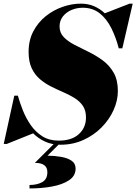

<svg xmlns="http://www.w3.org/2000/svg" viewBox="-54 -780 748 1054"><path d="M206 165Q206 114 137.5 114L255 -3.5H285L207 74.5Q247 75 282.2 81.2Q317.5 87.5 339.2 102.5Q361 117.5 361 145.5Q361 185.5 325 209.5Q289 233.5 231.2 244Q173.5 254.5 108 254.5V235.5Q149.5 235.5 177.8 219.8Q206 204 206 165ZM-16.5 10H-33.5L24.5 -255H44Q54.5 -217 71.5 -174.2Q88.5 -131.5 114.5 -93.8Q140.5 -56 178.2 -32Q216 -8 268 -8Q340 -8 379 -43.8Q418 -79.5 418 -135Q418 -173.5 401 -198.8Q384 -224 355.8 -241.5Q327.5 -259 294 -273.5Q260.5 -288 227 -304.8Q193.5 -321.5 165.2 -345.5Q137 -369.5 120 -405.5Q103 -441.5 103 -495Q103 -559 129 -608.2Q155 -657.5 197.2 -691.2Q239.5 -725 290 -742.5Q340.5 -760 389.5 -760Q430 -760 462.8 -745.8Q495.5 -731.5 521.5 -707L657.5 -760H674.5L617.5 -514.5H598Q582.5 -574.5 557.2 -625.2Q532 -676 493.5 -706.8Q455 -737.5 400 -737.5Q367 -737.5 338 -725Q309 -712.5 291 -689.5Q273 -666.5 273 -635Q273 -600 296 -576.2Q319 -552.5 355.5 -533.8Q392 -515 433 -495Q474 -475 510.5 -448Q547 -421 570 -380.8Q593 -340.5 593 -280.5Q593 -228 569.5 -175.8Q546 -123.5 503.5 -80.5Q461 -37.5 403.5 -11.5Q346 14.5 278.5 14.5Q230.5 14.5 193.2 -2.8Q156 -20 128 -48Z"/></svg>

Font: Bodoni* 11pt Fatface
Style: Italic
Weight: 900
Italic angle: -13°
Version: Version 2.3